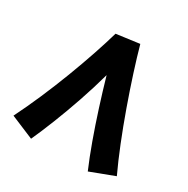

<svg xmlns="http://www.w3.org/2000/svg" viewBox="-158 -819 956 976"><g transform="rotate(30 319.5 -330.5)"><path d="M151 17 15 -40Q51 -112 87 -195Q123 -278 155 -362Q187 -446 213 -523Q239 -600 256 -660L390 -678H391Q409 -613 435.5 -530.5Q462 -448 493.5 -359.5Q525 -271 558.5 -187.5Q592 -104 624 -36L484 17Q456 -48 427.5 -127Q399 -206 372 -290.5Q345 -375 322 -455Q298 -368 268.5 -282Q239 -196 208.5 -119Q178 -42 151 17Z"/></g></svg>

Font: Noto IKEA Arabic
Style: Bold
Weight: 700
Designer: Monotype Design Team
Foundry: Monotype Imaging Inc.
Version: Version 1.200